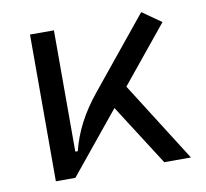

<svg xmlns="http://www.w3.org/2000/svg" viewBox="-64 -597 715 667"><g transform="rotate(-10 293.0 -263.5)"><path d="M81.1 0V-517.6H165.5V-89.8H174.3Q186.5 -139.2 210.7 -185.8Q234.9 -232.4 273.9 -280.3L475.1 -527.3L542 -480.5L379.4 -281.2L557.6 0H463.4L325.7 -215.3L149.9 0Z"/></g></svg>

Font: CaskaydiaMono NF SemiLight
Style: Regular
Weight: 350
Designer: Aaron Bell
Foundry: Saja Typeworks
Version: Version 2111.001; ttfautohint (v1.8.4);Nerd Fonts 3.1.1